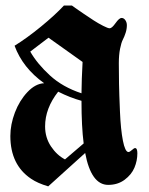

<svg xmlns="http://www.w3.org/2000/svg" viewBox="-20 -661 534 688"><path d="M138.2 -362.8Q61.5 -417.5 32.2 -497.1Q75.7 -523.9 126.5 -565.4Q177.2 -606.9 209 -641.1H237.8Q242.2 -637.7 250 -632.3Q257.8 -627 278.3 -612.8Q298.8 -598.6 315.7 -587.9Q332.5 -577.1 349.6 -568.4Q366.7 -559.6 373 -559.6Q380.9 -559.6 394 -578.1Q407.2 -596.7 415.5 -596.7Q423.8 -596.7 429.2 -588.6Q434.6 -580.6 434.6 -570.8Q434.6 -557.1 430.2 -543.5Q425.8 -529.8 420.2 -519Q414.6 -508.3 410.2 -486.1Q405.8 -463.9 405.8 -434.6Q405.8 -397 406.5 -360.4Q407.2 -323.7 409.9 -260.3Q412.6 -196.8 420.4 -157Q428.2 -117.2 439.9 -116.2Q444.8 -116.2 452.6 -123.3Q460.4 -130.4 463.9 -130.4Q472.2 -130.4 472.2 -111.8Q472.2 -85 461.7 -60.1Q451.2 -35.2 426.5 -16.8Q401.9 1.5 367.7 1.5Q306.6 1.5 285.2 -112.8L152.8 6.8Q114.7 -4.4 91.3 -20.5Q17.1 -70.3 17.1 -173.8Q17.1 -214.8 33.4 -257.8Q49.8 -300.8 78.4 -331.1Q106.9 -361.3 138.2 -362.8ZM188.5 -332.5Q141.6 -272.9 141.6 -208Q141.6 -168 162.6 -136.5Q183.6 -105 212.9 -89.8L279.8 -147Q272 -207.5 272 -299.8Q231 -311 188.5 -332.5ZM88.4 -476.1Q113.3 -432.6 158.7 -390.9Q204.1 -349.1 272 -326.7Q272.5 -377 275.9 -439L153.8 -525.9Z"/></svg>

Font: KJV1611
Style: Regular
Weight: 400
Version: Version 3.6.1